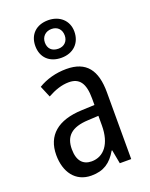

<svg xmlns="http://www.w3.org/2000/svg" viewBox="-152 -892 765 981"><g transform="rotate(-20 230.0 -401.0)"><path d="M234 -608C298 -608 341 -649 341 -712C341 -773 295 -812 234 -812C169 -812 128 -772 128 -710C128 -648 169 -608 234 -608ZM235 -657C199 -657 180 -678 180 -710C180 -742 203 -764 235 -764C268 -764 288 -742 288 -710C288 -678 266 -657 235 -657ZM236 -546C179 -546 126 -531 83 -505L109 -443C149 -465 187 -478 225 -478C282 -478 309 -443 309 -359V-324L239 -321C107 -316 38 -256 38 -150C38 -58 85 10 172 10C239 10 279 -18 312 -75H315L329 0H391V-363C391 -483 345 -546 236 -546ZM252 -262 309 -265V-213C309 -113 264 -58 198 -58C152 -58 123 -87 123 -151C123 -220 160 -258 252 -262Z"/></g></svg>

Font: Noto Sans Khmer Condensed
Style: Regular
Weight: 400
Width: 3
Designer: Danh Hong and the Monotype Design Team
Foundry: Monotype Imaging Inc.
Version: Version 2.004